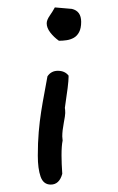

<svg xmlns="http://www.w3.org/2000/svg" viewBox="-20 -515 319 518"><path d="M199 -456Q199 -439 193.5 -428.5Q188 -418 179 -413Q170 -408 159.5 -406.5Q149 -405 139 -405Q125 -415 115.5 -427.5Q106 -440 106 -452Q106 -461 114 -472.5Q122 -484 128 -495L174 -491Q199 -485 199 -456ZM165 -311V-307Q165 -298 162.5 -277.5Q160 -257 155 -224Q156 -219 156 -210Q156 -204 152 -183Q148 -162 148 -147Q148 -144 148.5 -141Q149 -138 149 -136Q146 -122 146 -96Q146 -85 146.5 -72.5Q147 -60 148 -46Q140 -17 117 -17Q97 -17 89.5 -38.5Q82 -60 82 -95Q82 -130 84.5 -159Q87 -188 91 -213.5Q95 -239 99.5 -262.5Q104 -286 108 -309Q118 -324 136 -324Q155 -324 165 -311Z"/></svg>

Font: Gaegu
Style: Accents-Regular
Weight: 400
Designer: JIKJI
Foundry: JIKJI
Version: Version 1.00